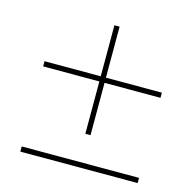

<svg xmlns="http://www.w3.org/2000/svg" viewBox="-86 -631 713 716"><g transform="rotate(15 270.5 -273.0)"><path d="M270 -127V-329H53V-349H270V-546H290V-349H506V-329H290V-127ZM53 0V-20H506V0Z"/></g></svg>

Font: DeepMind Serif Display
Style: Italic
Weight: 400
Italic angle: -12°
Designer: Frank Grießhammer / Modifications: Colophon Foundry
Foundry: Colophon Foundry
Version: Version 5.003; ttfautohint (v1.8.2)